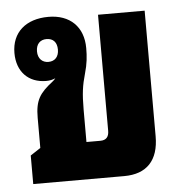

<svg xmlns="http://www.w3.org/2000/svg" viewBox="-43 -561 577 603"><g transform="rotate(-5 245.0 -259.5)"><path d="M38 0H325C396 0 434 -40 434 -116V-512H287V-146C287 -127 278 -117 260 -117H216V-219C216 -270 220 -296 230 -331C239 -362 241 -385 241 -411C241 -478 199 -519 131 -519C60 -519 15 -480 15 -415C15 -356 51 -319 107 -319C118 -319 127 -321 136 -325C133 -321 130 -318 126 -315C85 -283 70 -262 70 -206V-111L38 -90ZM119 -378C100 -378 86 -391 86 -414C86 -437 99 -450 119 -450C140 -450 152 -437 152 -414C152 -392 140 -378 119 -378Z"/></g></svg>

Font: Noto Sans Thai Looped UI Narrow ExtraBold
Style: Regular
Weight: 800
Width: 4
Designer: Cadson Demak Team
Foundry: Cadson Demak Co., Ltd.
Version: Version 1.000